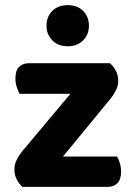

<svg xmlns="http://www.w3.org/2000/svg" viewBox="-20 -727 519 747"><path d="M67 0Q53 -13 44.5 -30Q36 -47 36 -68Q36 -87 44.5 -104.5Q53 -122 66 -138L254 -362H56Q51 -372 45.5 -387.5Q40 -403 40 -421Q40 -453 54.5 -467Q69 -481 92 -481H408Q422 -468 431 -451Q440 -434 440 -412Q440 -394 431.5 -376.5Q423 -359 410 -343L225 -118H435Q441 -109 446 -93Q451 -77 451 -60Q451 -28 436.5 -14Q422 0 399 0ZM244 -547Q206 -547 183.5 -570Q161 -593 161 -627Q161 -662 183.5 -684.5Q206 -707 244 -707Q281 -707 303.5 -684.5Q326 -662 326 -627Q326 -593 303.5 -570Q281 -547 244 -547Z"/></svg>

Font: Baloo 2 Latin
Style: Bold
Weight: 400
Designer: Sarang Kulkarni and Ek Type
Foundry: Ek Type
Version: Version 1.001